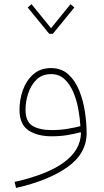

<svg xmlns="http://www.w3.org/2000/svg" viewBox="-20 -656 505 933"><path d="M236.8 -491.7H219.2L114.7 -619.6L133.3 -635.7L228 -519L322.8 -635.7L341.3 -619.6ZM373.5 -10.3 371.1 -13.2Q341.8 -5.4 306.9 0.5Q272 6.3 231.4 6.3Q161.1 6.3 117.9 -22.9Q74.7 -52.2 74.7 -122.6Q74.7 -171.9 91.3 -218.5Q107.9 -265.1 142.1 -295.2Q176.3 -325.2 228 -325.2Q278.3 -325.2 311.8 -294.9Q345.2 -264.6 364.7 -216.3Q384.3 -168 392.6 -113.3Q400.9 -58.6 400.9 -9.8Q400.9 89.8 308.6 155.5Q216.3 221.2 58.1 257.3L50.8 228Q370.6 156.2 373.5 -10.3ZM370.6 -43Q368.7 -80.6 360.8 -124.3Q353 -168 336.7 -207Q320.3 -246.1 293.9 -271Q267.6 -295.9 228 -295.9Q185.1 -295.9 157.7 -269.3Q130.4 -242.7 117.2 -202.6Q104 -162.6 104 -122.6Q104 -64.9 138.2 -44.4Q172.4 -23.9 231.4 -23.9Q272 -23.9 307.1 -29.8Q342.3 -35.6 370.6 -43Z"/></svg>

Font: Estedad-FD Thin
Style: Regular
Weight: 100
Designer: Amin Abedi
Version: Version 7.3